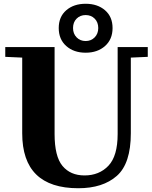

<svg xmlns="http://www.w3.org/2000/svg" viewBox="-20 -990 809 1020"><path d="M8 -740H270V-278Q270 -159 312 -108.5Q354 -58 429 -58Q507 -58 556 -109.5Q605 -161 605 -278V-740H765V-688L675 -684V-282Q675 -121 600.5 -55.5Q526 10 396 10Q98 10 98 -282V-684L8 -688ZM435 -970Q498 -970 538 -935.5Q578 -901 578 -841Q578 -781 538 -745.5Q498 -710 435 -710Q372 -710 332 -745.5Q292 -781 292 -841Q292 -901 332 -935.5Q372 -970 435 -970ZM435 -772Q464 -772 483 -791.5Q502 -811 502 -841Q502 -872 483 -891Q464 -910 435 -910Q406 -910 387 -891Q368 -872 368 -841Q368 -811 387 -791.5Q406 -772 435 -772Z"/></svg>

Font: Minipax
Style: Bold
Weight: 700
Designer: Raphaël Ronot, Igor Stepanchenko (Cyrillic)
Foundry: steppetype
Version: Version 1.002